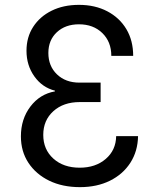

<svg xmlns="http://www.w3.org/2000/svg" viewBox="-20 -760 640 790"><path d="M309 10Q237 10 182.5 -16.5Q128 -43 97 -90Q66 -137 66 -199Q66 -270 105 -321.5Q144 -373 206 -384V-387Q154 -400 121.5 -445.5Q89 -491 89 -551Q89 -607 116.5 -649.5Q144 -692 192.5 -716Q241 -740 305 -740Q371 -740 421.5 -713.5Q472 -687 500 -640Q528 -593 528 -530H438Q438 -588 401 -624Q364 -660 305 -660Q249 -660 214 -627.5Q179 -595 179 -542Q179 -488 214.5 -454Q250 -420 307 -420H394V-340H308Q241 -340 199.5 -302.5Q158 -265 158 -205Q158 -145 199.5 -107.5Q241 -70 308 -70Q373 -70 415 -106Q457 -142 458 -200H548Q547 -138 516.5 -90.5Q486 -43 432.5 -16.5Q379 10 309 10Z"/></svg>

Font: JetBrainsMono NFM
Style: Regular
Weight: 400
Monospace: yes
Designer: Philipp Nurullin, Konstantin Bulenkov
Foundry: JetBrains
Version: Version 2.304; ttfautohint (v1.8.4.7-5d5b);Nerd Fonts 3.3.0